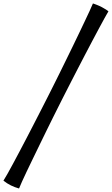

<svg xmlns="http://www.w3.org/2000/svg" viewBox="-49 -845 642 1100"><path d="M-29.3 189.9Q-21 177.2 -6.8 152.1Q7.3 127 25.1 94Q43 61 63.2 22.5Q83.5 -16.1 104.5 -56.2Q125.5 -96.2 145.5 -135.5Q165.5 -174.8 183.1 -208.7Q200.7 -242.7 214.1 -269.5Q227.5 -296.4 235.4 -311.5Q245.1 -331.1 259.8 -360.1Q274.4 -389.2 291.5 -423.8Q308.6 -458.5 327.6 -497.3Q346.7 -536.1 365.7 -575.2Q384.8 -614.3 402.8 -652.1Q420.9 -689.9 436.5 -722.9Q452.1 -755.9 464.4 -782.2Q476.6 -808.6 483.4 -825.2Q486.8 -824.2 492.9 -822Q499 -819.8 505.9 -817.1Q512.7 -814.5 519.3 -811.5Q525.9 -808.6 529.8 -806.6Q533.2 -804.7 539.1 -801.5Q544.9 -798.3 551.3 -794.4Q557.6 -790.5 563.2 -786.9Q568.8 -783.2 572.3 -780.3Q563.5 -765.6 549.1 -739.5Q534.7 -713.4 516.8 -679.9Q499 -646.5 478.5 -607.9Q458 -569.3 437.3 -529.5Q416.5 -489.7 396.5 -450.9Q376.5 -412.1 359.1 -378.2Q341.8 -344.2 328.1 -317.6Q314.5 -291 306.6 -275.4Q298.3 -258.8 284.4 -231.2Q270.5 -203.6 253.4 -169.2Q236.3 -134.8 217 -95.5Q197.8 -56.2 178.2 -15.9Q158.7 24.4 139.9 63Q121.1 101.6 105.2 135Q89.4 168.5 77.6 194.3Q65.9 220.2 60.1 234.9Q36.6 228.5 13.9 217.5Q-8.8 206.5 -29.3 189.9Z"/></svg>

Font: Asset
Style: Regular
Weight: 400
Designer: Riccardo De Franceschi
Foundry: Sorkin Type Co.
Version: Version 1.001